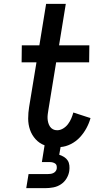

<svg xmlns="http://www.w3.org/2000/svg" viewBox="-20 -755 540 995"><path d="M116 220 128 147H228Q235 147 242.5 146Q250 145 257 141.5Q264 138 268.5 132Q273 126 274 119Q275 111 273.5 104Q272 97 266.5 93Q261 89 254 87Q247 85 239 85H197L211 -2Q184 -12 164.5 -33.5Q145 -55 135.5 -82.5Q126 -110 126 -140.5Q126 -171 131 -201L169 -432H92L93 -520H184L219 -735H321L286 -520H443L442 -432H271L231 -187Q229 -175 227.5 -163.5Q226 -152 226.5 -141Q227 -130 230 -119Q233 -108 239 -99Q245 -90 254.5 -85Q264 -80 276 -80Q292 -80 307 -89Q322 -98 332.5 -112Q343 -126 349.5 -141.5Q356 -157 360 -172L449 -143Q442 -117 428 -91Q414 -65 394 -43.5Q374 -22 347.5 -8.5Q321 5 294 7L287 47Q300 51 312 58.5Q324 66 331 77Q338 88 339.5 102.5Q341 117 339 131Q336 151 325 169.5Q314 188 296 200Q278 212 257 216Q236 220 216 220Z"/></svg>

Font: Iosevka SS18 Semibold
Style: Italic
Weight: 600
Italic angle: -9°
Monospace: yes
Designer: Belleve Invis
Foundry: Belleve Invis
Version: Version 25.1.1; ttfautohint (v1.8.4)